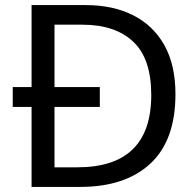

<svg xmlns="http://www.w3.org/2000/svg" viewBox="-20 -734 770 754"><path d="M317 -714Q424 -714 503 -674Q582 -634 625.5 -556.5Q669 -479 669 -364Q669 -183 570.5 -91.5Q472 0 295 0H104V-314H30V-392H104V-714ZM304 -637H194V-392H372V-314H194V-77H284Q574 -77 574 -361Q574 -504 503 -570.5Q432 -637 304 -637Z"/></svg>

Font: Noto IKEA Simplified Chinese
Style: Regular
Weight: 400
Designer: Monotype Design Team
Foundry: Monotype Imaging Inc.
Version: Version 1.100